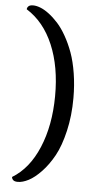

<svg xmlns="http://www.w3.org/2000/svg" viewBox="-61 -786 554 997"><g transform="rotate(5 216.0 -287.0)"><path d="M70.8 172.9Q53.2 172.9 46.1 165.5Q39.1 158.2 39.1 149.9Q126.5 97.2 175.3 -18.8Q224.1 -134.8 225.1 -287.1Q226.1 -440.4 178 -554Q129.9 -667.5 39.1 -724.1Q39.1 -732.4 46.1 -739.7Q53.2 -747.1 70.8 -747.1Q87.9 -747.1 108.6 -739Q129.4 -731 153.6 -712.9Q177.7 -694.8 201.2 -668.9Q224.6 -643.1 246.3 -604.7Q268.1 -566.4 284.7 -520.8Q301.3 -475.1 311 -414.3Q320.8 -353.5 320.8 -286.1Q320.8 -193.4 302.2 -113.8Q283.7 -34.2 255.4 17.1Q227.1 68.4 192.4 104.7Q157.7 141.1 126.7 157Q95.7 172.9 70.8 172.9Z"/></g></svg>

Font: Arima Madurai Medium
Style: Regular
Weight: 500
Designer: Joana Correia and Natanael Gama
Foundry: NDISCOVER
Version: Version 1.019;PS 001.019;hotconv 1.0.88;makeotf.lib2.5.64775